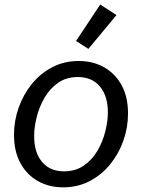

<svg xmlns="http://www.w3.org/2000/svg" viewBox="-20 -805 619 837"><path d="M254.9 11.7Q193.8 11.7 145.5 -15.4Q97.2 -42.5 69.1 -93.8Q41 -145 41 -217.3Q41 -277.3 61 -334.7Q81.1 -392.1 118.2 -438.2Q155.3 -484.4 207.3 -511.7Q259.3 -539.1 323.2 -539.1Q384.8 -539.1 433.3 -512Q481.9 -484.9 510 -433.8Q538.1 -382.8 538.1 -310.1Q538.1 -250 518.1 -192.6Q498 -135.3 460.7 -89.1Q423.3 -43 371.1 -15.6Q318.8 11.7 254.9 11.7ZM258.8 -58.1Q309.1 -58.1 345.5 -83.3Q381.8 -108.4 405 -148.2Q428.2 -188 439.2 -232.7Q450.2 -277.3 450.2 -315.9Q450.2 -386.2 415.8 -427.7Q381.3 -469.2 319.3 -469.2Q269.5 -469.2 233.4 -444.1Q197.3 -418.9 174.1 -378.9Q150.9 -338.9 139.9 -294.4Q128.9 -250 128.9 -210.9Q128.9 -140.1 163.3 -99.1Q197.8 -58.1 258.8 -58.1ZM365.2 -591.8 311.5 -626.5 417 -785.2 487.8 -739.3Z"/></svg>

Font: Schibsted Grotesk
Style: Italic
Weight: 400
Italic angle: -12°
Designer: Bakken & Baeck AS, Henrik Kongsvoll
Foundry: Schibsted ASA
Version: Version 1.100; ttfautohint (v1.8.4.7-5d5b);gftools[0.9.25]